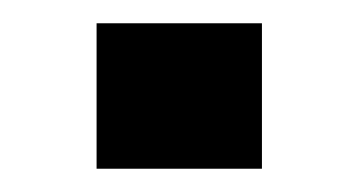

<svg xmlns="http://www.w3.org/2000/svg" viewBox="-20 -145 295 165"><path d="M63 0V-125H205.1V0Z"/></svg>

Font: Robotiche
Style: Bold
Weight: 700
Designer: Google
Version: Version 2.001